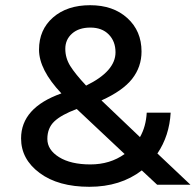

<svg xmlns="http://www.w3.org/2000/svg" viewBox="-20 -710 755 738"><path d="M459 -118 275 -291Q216 -269 189 -243.5Q162 -218 162 -176Q162 -134 207 -106Q252 -78 327.5 -78Q403 -78 459 -118ZM525 -55Q443 8 323.5 8Q204 8 132.5 -45Q61 -98 61 -178Q61 -296 216 -351Q130 -442 130 -519Q130 -596 184 -643Q238 -690 326.5 -690Q415 -690 469.5 -640.5Q524 -591 524 -512Q524 -453 488 -407Q452 -361 370 -324L518 -183Q541 -223 544 -277H636Q631 -188 585 -120L712 0H584ZM311 -381Q424 -436 424 -509Q424 -551 398 -577.5Q372 -604 327.5 -604Q283 -604 257 -581Q231 -558 231 -522.5Q231 -487 250 -456.5Q269 -426 311 -381Z"/></svg>

Font: Hind Colombo Medium
Style: Regular
Weight: 500
Designer: Jyotish Sonowal, Aditi Pimprikar
Foundry: Indian Type Foundry
Version: Version 1.000;PS 1.0;hotconv 1.0.86;makeotf.lib2.5.63406; tt